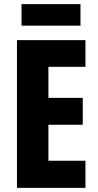

<svg xmlns="http://www.w3.org/2000/svg" viewBox="-20 -908 474 928"><path d="M369 -888H84V-784H369ZM393 0V-131H214V-305H380V-435H214V-585H393V-714H62V0Z"/></svg>

Font: Noto Sans Armenian ExtraCondensed ExtraBold
Style: Regular
Weight: 800
Width: 2
Designer: Monotype Design Team
Foundry: Monotype Imaging Inc.
Version: Version 2.008